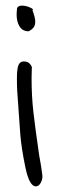

<svg xmlns="http://www.w3.org/2000/svg" viewBox="-20 -660 220 681"><path d="M41 -338Q40 -355 40 -382Q40 -416 45.5 -429Q51 -442 64 -442Q75 -442 81.5 -437.5Q88 -433 93 -423L92 -383Q92 -319 98.5 -262Q105 -205 119 -109Q127 -67 130 -40Q132 -26 125 -12.5Q118 1 107 1Q84 1 70 -66.5Q56 -134 52 -183Q48 -232 41 -338ZM39 -608Q39 -619 40 -624Q39 -640 58 -640Q72 -640 86.5 -633.5Q101 -627 95 -624Q105 -598 105 -583Q105 -570 99 -562.5Q93 -555 82 -549Q60 -549 49.5 -566Q39 -583 39 -608Z"/></svg>

Font: Indie Flower
Style: Regular
Weight: 400
Designer: Kimberly Geswein
Foundry: Kimberly Geswein
Version: Version 2.000